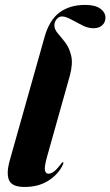

<svg xmlns="http://www.w3.org/2000/svg" viewBox="-20 -752 450 782"><path d="M326.5 -732Q368.5 -732 389 -716.5Q409.5 -701 409.5 -680Q409.5 -661.5 396.5 -649.2Q383.5 -637 360.5 -637Q338.5 -637 314.8 -649Q291 -661 269.2 -673Q247.5 -685 232.5 -685Q220 -685 210.8 -674Q201.5 -663 201.5 -648.5Q201.5 -632 215.8 -615.8Q230 -599.5 246.2 -578.2Q262.5 -557 270 -524.8Q277.5 -492.5 264.5 -444L172 -115Q160 -72 163 -58.2Q166 -44.5 177.5 -44.5Q187.5 -44.5 199.2 -53Q211 -61.5 228 -84Q234 -92 236 -91.5Q241 -91.5 235 -79Q216 -40.5 176 -15.5Q136 9.5 80 9.5Q29.5 9.5 17.2 -17.5Q5 -44.5 19 -96L161 -599.5Q180.5 -670 222.2 -701Q264 -732 326.5 -732Z"/></svg>

Font: Fraunces 144pt
Style: Bold Italic
Weight: 700
Italic angle: -16°
Version: Version 1.000;[b76b70a41]